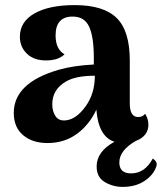

<svg xmlns="http://www.w3.org/2000/svg" viewBox="-20 -551 635 753"><path d="M579 71Q601 84 592 105Q580 137 545.5 159.5Q511 182 461 182Q423 182 391 163Q359 144 359 102Q359 43 429 5Q366 -15 358 -121Q330 -61 281 -25.5Q232 10 166 10Q107 10 70.5 -21Q34 -52 34 -108Q34 -226 209 -277Q268 -294 348 -298V-323Q348 -407 329.5 -446.5Q311 -486 265 -486Q198 -486 198 -412Q198 -358 233 -338Q209 -314 160 -314Q113 -314 85.5 -340.5Q58 -367 58 -407Q58 -466 115.5 -498.5Q173 -531 273 -531Q386 -531 437.5 -480.5Q489 -430 489 -314V-145Q489 -92 522 -92Q540 -92 549 -105Q562 -85 562 -62Q562 -17 512 2Q448 39 448 86Q448 129 494 129Q548 129 579 71ZM238 -79Q279 -83 315.5 -133.5Q352 -184 352 -254Q278 -254 240 -232Q185 -201 185 -142Q185 -114 198 -95Q211 -76 238 -79Z"/></svg>

Font: Arima Koshi Bold
Style: Regular
Weight: 700
Designer: Joana Correia and Natanael Gama
Foundry: NDISCOVER
Version: Version 1.019;PS 001.019;hotconv 1.0.88;makeotf.lib2.5.64775